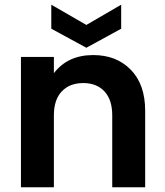

<svg xmlns="http://www.w3.org/2000/svg" viewBox="-20 -796 701 816"><path d="M457 0V-306Q457 -372 424 -407.5Q391 -443 334 -443Q276 -443 242.5 -407.5Q209 -372 209 -306V0H69V-554H209V-485Q268 -562 376 -562Q475 -562 536 -499.5Q597 -437 597 -325V0ZM347 -690 495 -776V-674L347 -593L198 -674V-776Z"/></svg>

Font: SVN-Poppins SemiBold
Style: Regular
Weight: 600
Designer: Ninad Kale (Devanagari), Jonny Pinhorn (Latin)
Foundry: Indian Type Foundry
Version: Version 3.002 2017